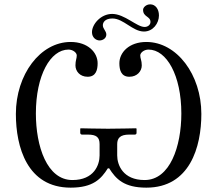

<svg xmlns="http://www.w3.org/2000/svg" viewBox="-20 -851 994 883"><path d="M438 -188V-136C438 -93 413 -23 313 -23C196 -23 145 -178 145 -329C145 -505 212 -623 295 -623C315 -623 333 -609 333 -596C333 -581 327 -574 327 -550C327 -524 347 -498 383 -498C422 -498 429 -531 429 -560C429 -610 384 -658 305 -658C165 -658 53 -508 53 -327C53 -175 105 12 305 12C408 12 445 -28 476 -77H482C513 -28 550 12 653 12C853 12 906 -175 906 -327C906 -508 793 -658 653 -658C574 -658 529 -610 529 -560C529 -531 536 -498 575 -498C611 -498 632 -524 632 -550C632 -574 625 -581 625 -596C625 -609 643 -623 663 -623C746 -623 814 -505 814 -329C814 -178 762 -23 645 -23C545 -23 519 -93 519 -136V-188C519 -216 533 -232 574 -232H600C605 -232 608 -235 608 -240V-259L606 -261C606 -261 513 -259 477 -259C438 -259 351 -261 351 -261L349 -259V-240C349 -235 353 -232 357 -232H384C423 -232 438 -220 438 -188ZM496 -787C443 -787 403 -739 403 -703C403 -678 422 -665 438 -665C453 -665 469 -675 469 -692C469 -709 453 -718 453 -735C453 -747 462 -766 497 -766C548 -766 590 -706 642 -706C684 -706 711 -744 711 -780C711 -809 695 -831 671 -831C651 -831 638 -816 638 -806C638 -772 672 -777 672 -750C672 -737 660 -727 645 -727C609 -727 553 -787 496 -787Z"/></svg>

Font: Libertinus Math
Style: Regular
Weight: 400
Designer: Philipp H. Poll, Khaled Hosny
Foundry: Caleb Maclennan
Version: Version 7.050;RELEASE